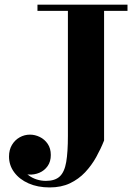

<svg xmlns="http://www.w3.org/2000/svg" viewBox="-20 -770 590 820"><path d="M524.5 -750V-723.5H424.5V-170Q410.5 -134.5 390.8 -99Q371 -63.5 343.5 -34.2Q316 -5 278.8 12.8Q241.5 30.5 192 30.5Q141 30.5 102 13.2Q63 -4 40.8 -34Q18.5 -64 18.5 -101.5Q18.5 -130 31 -151Q43.5 -172 64 -183.5Q84.5 -195 108 -195Q129.5 -195 150 -185Q170.5 -175 183.8 -155.5Q197 -136 197 -108Q197 -80 183.5 -60.8Q170 -41.5 148.2 -32.2Q126.5 -23 102 -24.5Q94 -25.5 87 -32Q80 -38.5 78.5 -47.5Q87.5 -32 102.8 -20.8Q118 -9.5 137 -3.5Q156 2.5 176 2.5Q215 2.5 235.2 -16.5Q255.5 -35.5 262.8 -78Q270 -120.5 270 -190V-723.5H140V-750Z"/></svg>

Font: Bodoni Moda 9pt
Style: Bold
Weight: 700
Designer: Owen Earl
Foundry: indestructible type
Version: Version 2.005